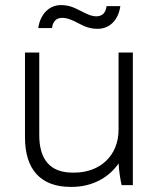

<svg xmlns="http://www.w3.org/2000/svg" viewBox="-20 -726 629 753"><path d="M295 -684C268 -698 248 -706 219 -706C173 -706 138 -671 130 -616H184C187 -642 201 -656 224 -656C246 -656 268 -645 287 -635C315 -620 335 -613 363 -613C410 -613 444 -647 452 -702H398C395 -677 382 -662 358 -662C336 -662 315 -674 295 -684ZM257 7H261C340 7 406 -28 445 -85C447 -54 452 -21 457 0H501V-520H445V-218C445 -115 372 -49 271 -49H265C176 -49 134 -101 134 -196V-520H78V-187C78 -62 139 7 257 7Z"/></svg>

Font: Fixel Text Light
Style: Regular
Weight: 300
Width: 4
Designer: AlfaBravo + MacPaw
Foundry: Kyrylo Tkachov, Marchela Mozhyna, Serhii Makarenko, Maria Weinstein, Zakhar Kryvoshyya
Version: Version 1.211